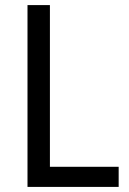

<svg xmlns="http://www.w3.org/2000/svg" viewBox="-20 -734 508 754"><path d="M88 0V-714H176V-79H446V0Z"/></svg>

Font: Noto Sans Myanmar SemiCondensed
Style: Regular
Weight: 400
Width: 4
Designer: Monotype Design Team
Foundry: Monotype Imaging Inc.
Version: Version 2.107; ttfautohint (v1.8.4.7-5d5b)